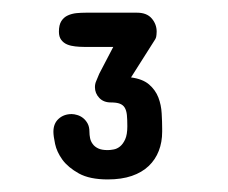

<svg xmlns="http://www.w3.org/2000/svg" viewBox="-20 -699 365 307"><path d="M161.1 -624H114.3Q107.4 -624 100.3 -624.8Q93.3 -625.5 87.4 -627.9Q81.5 -630.4 77.9 -635.3Q74.2 -640.1 74.2 -648.4Q74.2 -659.2 78.1 -665.3Q82 -671.4 88.4 -674.3Q94.7 -677.2 102.3 -678Q109.9 -678.7 117.2 -678.7H199.2Q214.8 -678.7 222.7 -669.4Q230.5 -660.2 230.5 -648.4Q230.5 -647 230.2 -643.3Q230 -639.6 228.5 -636.7L189.5 -575.2Q208 -572.8 218.3 -564Q228.5 -555.2 233.2 -543.2Q237.8 -531.2 238.5 -517.8Q239.3 -504.4 239.3 -493.2V-488.3Q239.3 -471.7 233.9 -457.8Q228.5 -443.8 217.8 -433.6Q207 -423.3 190.7 -417.7Q174.3 -412.1 152.3 -412.1Q123.5 -412.1 106.2 -421.6Q88.9 -431.2 79.8 -443.6Q70.8 -456.1 68.1 -468.8Q65.4 -481.4 65.4 -488.3Q65.4 -501.5 73.7 -509Q82 -516.6 94.7 -516.6Q98.6 -516.6 103.5 -515.1Q108.4 -513.7 112.8 -510.3Q117.2 -506.8 120.1 -501.5Q123 -496.1 123 -488.3Q123 -483.4 124 -478.3Q125 -473.1 128.2 -468.8Q131.3 -464.4 137 -461.7Q142.6 -459 152.3 -459Q156.2 -459 161.6 -460Q167 -460.9 171.9 -464.8Q176.8 -468.8 180.2 -476.3Q183.6 -483.9 183.6 -497.1Q183.6 -507.8 182.9 -515.1Q182.1 -522.5 179.4 -526.9Q176.8 -531.2 171.6 -533.2Q166.5 -535.2 157.2 -535.2Q145.5 -535.2 138.7 -542.5Q131.8 -549.8 131.8 -559.6Q131.8 -564.9 133.8 -569.3Q135.7 -573.7 138.7 -581.1Z"/></svg>

Font: Concert One
Style: Regular
Weight: 400
Version: Version 1.003